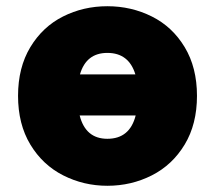

<svg xmlns="http://www.w3.org/2000/svg" viewBox="-20 -584 691 617"><path d="M38 -276Q38 -367 77.5 -432.5Q117 -498 182.5 -531Q248 -564 325 -564Q402 -564 468 -531Q534 -498 573.5 -432.5Q613 -367 613 -276Q613 -185 573.5 -119.5Q534 -54 468 -20.5Q402 13 325 13Q249 13 183 -20.5Q117 -54 77.5 -119.5Q38 -185 38 -276ZM416 -213H236Q255 -138 325 -138Q397 -138 416 -213ZM415 -345Q394 -414 325 -414Q257 -414 237 -345Z"/></svg>

Font: Nebula Sans Black
Style: Regular
Weight: 900
Designer: Paul D. Hunt for Adobe (as Source Sans)
Foundry: Nebula Entertainment & Broadcasting LLC
Version: Version 1.010